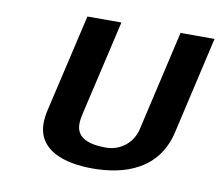

<svg xmlns="http://www.w3.org/2000/svg" viewBox="-63 -575 763 662"><g transform="rotate(10 318.5 -243.5)"><path d="M113 -159C109 -142 107 -126 107 -112C107 -18 199 13 300 13C411 13 528 -24 559 -160L637 -500H518L437 -148C426 -101 385 -66 333 -66C289 -66 229 -74 229 -130C229 -142 231 -155 234 -167L311 -500H192Z"/></g></svg>

Font: Perun SemiBold Italic
Style: Regular
Weight: 400
Italic angle: -12°
Foundry: Copyright (c) Stefan Peev, Context Ltd, 2016
Version: Version 1.026